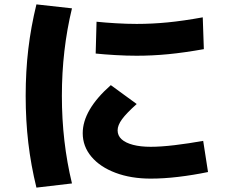

<svg xmlns="http://www.w3.org/2000/svg" viewBox="-20 -797 1040 875"><path d="M667 17Q577 17 506.5 -9.5Q436 -36 396.5 -83Q357 -130 357 -190Q357 -296 485 -409L603 -323Q556 -281 536 -253.5Q516 -226 516 -203Q516 -179 534 -162.5Q552 -146 586 -137Q620 -128 667 -128Q713 -128 776 -135.5Q839 -143 906 -155L928 -13Q860 1 793 9Q726 17 667 17ZM603 -543Q557 -543 505.5 -546Q454 -549 416 -553L420 -698Q458 -694 508 -691Q558 -688 603 -688Q673 -688 744.5 -695Q816 -702 904 -718L909 -573Q819 -557 746.5 -550Q674 -543 603 -543ZM146 58Q121 -44 109 -146Q97 -248 97 -360Q97 -472 109 -573.5Q121 -675 146 -777L308 -759Q285 -664 273.5 -564.5Q262 -465 262 -360Q262 -255 273.5 -155.5Q285 -56 308 39Z"/></svg>

Font: M PLUS 2 Thin ExtraBold
Style: Regular
Weight: 800
Version: Version 1.001